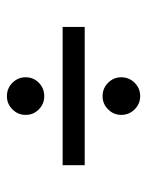

<svg xmlns="http://www.w3.org/2000/svg" viewBox="46 -495 429 561"><g transform="rotate(-90 260.5 -214.5)"><path d="M259.9 -19.4Q237.6 -19.4 221.5 -35.6Q205.3 -51.7 205.3 -74.8Q205.3 -97.1 221.5 -113.2Q237.6 -129.3 259.9 -129.3Q283 -129.3 299.1 -113.2Q315.2 -97.1 315.2 -74.8Q315.2 -51.7 299.1 -35.6Q283 -19.4 259.9 -19.4ZM259.9 -299.7Q237.6 -299.7 221.5 -315.4Q205.3 -331.1 205.3 -354.2Q205.3 -376.6 221.5 -392.7Q237.6 -408.8 259.9 -408.8Q283 -408.8 299.1 -392.7Q315.2 -376.6 315.2 -354.3Q315.2 -331.1 299.1 -315.4Q283 -299.7 259.9 -299.7ZM58.3 -181.5V-246H462.3V-181.5Z"/></g></svg>

Font: Playfair 5pt SemiExpanded Light
Style: Regular
Weight: 300
Width: 6
Designer: Claus Eggers Sørensen
Foundry: Claus Eggers Sørensen
Version: Version 2.203